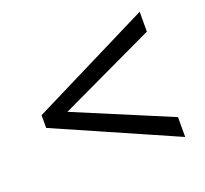

<svg xmlns="http://www.w3.org/2000/svg" viewBox="-93 -717 757 709"><g transform="rotate(-20 286.0 -362.0)"><path d="M521 -116 50 -323V-373L521 -608V-530L144 -352L521 -194Z"/></g></svg>

Font: Noto Sans Elymaic
Style: Regular
Weight: 400
Designer: Morgane Pierson
Foundry: Google LLC
Version: Version 1.002; ttfautohint (v1.8.4.7-5d5b)